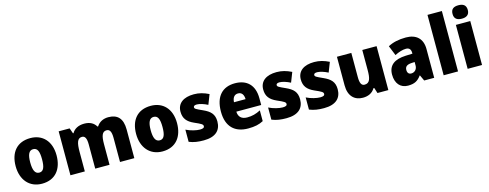

<svg xmlns="http://www.w3.org/2000/svg" viewBox="-26 -1550 5946 2334"><g transform="rotate(-15 2947.0 -383.0)"><path d="M553 -278C553 -461 447 -563 298 -563C129 -563 38 -452 38 -278C38 -107 136 10 295 10C466 10 553 -109 553 -278ZM221 -277C221 -375 244 -424 296 -424C351 -424 370 -375 370 -278C370 -180 351 -129 297 -129C243 -129 221 -181 221 -277Z M1279 -563C1214 -563 1163 -535 1132 -487H1124C1097 -533 1051 -563 976 -563C901 -563 848 -532 822 -485H815L791 -553H653V0H834V-244C834 -358 850 -415 908 -415C947 -415 965 -381 965 -303V0H1145V-260C1145 -362 1162 -415 1218 -415C1257 -415 1277 -384 1277 -303V0H1457V-360C1457 -500 1395 -563 1279 -563Z M2069 -278C2069 -461 1963 -563 1814 -563C1645 -563 1554 -452 1554 -278C1554 -107 1652 10 1811 10C1982 10 2069 -109 2069 -278ZM1737 -277C1737 -375 1760 -424 1812 -424C1867 -424 1886 -375 1886 -278C1886 -180 1867 -129 1813 -129C1759 -129 1737 -181 1737 -277Z M2548 -170C2548 -263 2502 -306 2416 -345C2332 -383 2317 -390 2317 -410C2317 -426 2332 -434 2359 -434C2394 -434 2448 -417 2494 -393L2542 -516C2479 -547 2422 -563 2355 -563C2226 -563 2145 -506 2145 -400C2145 -314 2186 -266 2269 -229C2356 -191 2374 -180 2374 -158C2374 -138 2357 -129 2319 -129C2274 -129 2205 -145 2146 -174V-21C2205 3 2260 10 2330 10C2480 10 2548 -60 2548 -170Z M2872 -563C2717 -563 2620 -467 2620 -273C2620 -81 2724 10 2889 10C2973 10 3029 -3 3081 -31V-166C3023 -136 2974 -123 2912 -123C2839 -123 2803 -161 2801 -225H3114V-310C3114 -476 3022 -563 2872 -563ZM2878 -434C2923 -434 2948 -400 2949 -343H2803C2807 -408 2837 -434 2878 -434Z M3589 -170C3589 -263 3543 -306 3457 -345C3373 -383 3358 -390 3358 -410C3358 -426 3373 -434 3400 -434C3435 -434 3489 -417 3535 -393L3583 -516C3520 -547 3463 -563 3396 -563C3267 -563 3186 -506 3186 -400C3186 -314 3227 -266 3310 -229C3397 -191 3415 -180 3415 -158C3415 -138 3398 -129 3360 -129C3315 -129 3246 -145 3187 -174V-21C3246 3 3301 10 3371 10C3521 10 3589 -60 3589 -170Z M4062 -170C4062 -263 4016 -306 3930 -345C3846 -383 3831 -390 3831 -410C3831 -426 3846 -434 3873 -434C3908 -434 3962 -417 4008 -393L4056 -516C3993 -547 3936 -563 3869 -563C3740 -563 3659 -506 3659 -400C3659 -314 3700 -266 3783 -229C3870 -191 3888 -180 3888 -158C3888 -138 3871 -129 3833 -129C3788 -129 3719 -145 3660 -174V-21C3719 3 3774 10 3844 10C3994 10 4062 -60 4062 -170Z M4654 -553H4474V-300C4474 -197 4460 -138 4393 -138C4352 -138 4336 -176 4336 -249V-553H4155V-193C4155 -56 4229 10 4333 10C4398 10 4453 -14 4485 -69H4495L4517 0H4654Z M5024 -563C4933 -563 4858 -546 4798 -513L4848 -389C4900 -415 4949 -430 4989 -430C5028 -430 5051 -410 5051 -362V-352L4966 -349C4823 -343 4746 -287 4746 -169C4746 -59 4805 10 4900 10C4984 10 5025 -15 5068 -73H5071L5105 0H5231V-363C5231 -494 5153 -563 5024 -563ZM5013 -245 5051 -247V-202C5051 -155 5018 -123 4977 -123C4947 -123 4928 -141 4928 -179C4928 -220 4952 -242 5013 -245Z M5531 0V-760H5350V0Z M5743 -776C5685 -776 5647 -755 5647 -691C5647 -629 5686 -607 5743 -607C5798 -607 5839 -629 5839 -691C5839 -755 5799 -776 5743 -776ZM5833 -553H5652V0H5833Z"/></g></svg>

Font: Noto Sans Sinhala SemiCondensed Black
Style: Regular
Weight: 900
Width: 4
Designer: Jelle Bosma - Monotype Design Team
Foundry: Monotype Imaging Inc.
Version: Version 2.006